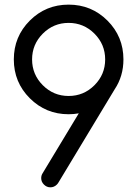

<svg xmlns="http://www.w3.org/2000/svg" viewBox="-20 -801 587 821"><path d="M163.1 -657.2Q117.2 -611.3 117.2 -546.9Q117.2 -482.4 163.1 -436.5Q209 -390.6 273.4 -390.6Q337.9 -390.6 383.8 -436.5Q429.7 -482.4 429.7 -546.9Q429.7 -611.3 383.8 -657.2Q337.9 -703.1 273.4 -703.1Q209 -703.1 163.1 -657.2ZM316.9 -316.4Q295.9 -312.5 273.4 -312.5Q175.8 -312.5 107.4 -380.9Q39.1 -449.2 39.1 -546.9Q39.1 -644.5 107.4 -712.9Q175.8 -781.2 273.4 -781.2Q371.1 -781.2 439.5 -712.9Q507.8 -644.5 507.8 -546.9Q507.8 -475.1 470.2 -418.9L230.5 -21.5Q227.5 -16.1 223.1 -11.7Q211.4 0 195.3 0Q179.7 0 168 -11.7Q156.2 -23.4 156.2 -39.1Q156.2 -50.3 161.6 -59.1Z"/></svg>

Font: Comfortaa
Style: Regular
Weight: 400
Designer: Johan Aakerlund
Foundry: Johan Aakerlund
Version: Version 2.001; ttfautohint (v1.4.1)